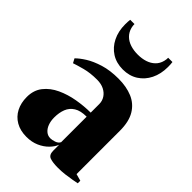

<svg xmlns="http://www.w3.org/2000/svg" viewBox="-231 -855 955 955"><g transform="rotate(45 247.0 -377.5)"><path d="M145.5 11.5Q102 11.5 70.8 -6.5Q39.5 -24.5 23 -56.5Q6.5 -88.5 6.5 -130.5Q6.5 -178.5 32.5 -211.2Q58.5 -244 100.5 -263.5Q142.5 -283 191.5 -291.5Q240.5 -300 286.5 -300V-360.5Q286.5 -382 275 -399.8Q263.5 -417.5 242.8 -428Q222 -438.5 193 -438.5Q145 -438.5 107.8 -428.5Q70.5 -418.5 50.5 -411.5L38.5 -434Q55.5 -451.5 86.2 -470.8Q117 -490 161.8 -503.8Q206.5 -517.5 265 -517.5Q321 -517.5 363.2 -499.8Q405.5 -482 429.2 -442.8Q453 -403.5 453 -339V-34L489.5 -24V-6Q479 -4 459.2 -0.2Q439.5 3.5 415 6.5Q390.5 9.5 364.5 9.5Q329.5 9.5 309 2.5Q288.5 -4.5 288.5 -34.5V-76Q280.5 -55 260.8 -34.8Q241 -14.5 211.8 -1.5Q182.5 11.5 145.5 11.5ZM234.5 -67.5Q246.5 -67.5 263 -73Q279.5 -78.5 286.5 -92V-271.5Q244 -271.5 219.8 -256.2Q195.5 -241 185.2 -214.8Q175 -188.5 175 -155Q175 -129.5 182.5 -109.8Q190 -90 203.5 -78.8Q217 -67.5 234.5 -67.5ZM247.5 -564.5Q202 -564.5 168.2 -586Q134.5 -607.5 115.8 -645.2Q97 -683 97 -732Q97 -743.5 97.5 -750.5Q98 -757.5 99 -765.5H129Q129 -760.5 129.5 -754.2Q130 -748 132 -741Q138.5 -717 154.8 -701Q171 -685 195 -677.2Q219 -669.5 247.5 -669.5Q276.5 -669.5 300.2 -677.2Q324 -685 340.5 -701Q357 -717 363 -741Q365 -748 365.5 -754.2Q366 -760.5 366 -765.5H396Q397 -757.5 397.5 -750.5Q398 -743.5 398 -732Q398 -683 379.2 -645.2Q360.5 -607.5 326.8 -586Q293 -564.5 247.5 -564.5Z"/></g></svg>

Font: Merriweather 144pt Black
Style: Regular
Weight: 900
Version: Version 2.100